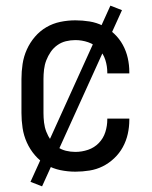

<svg xmlns="http://www.w3.org/2000/svg" viewBox="-20 -600 540 680"><path d="M247 8Q220 8 193.5 2.5Q167 -3 144 -16.5Q121 -30 103.5 -50.5Q86 -71 75 -95.5Q64 -120 60 -146.5Q56 -173 56 -200V-320Q56 -347 60 -373.5Q64 -400 75 -424.5Q86 -449 103.5 -469.5Q121 -490 144 -503.5Q167 -517 193.5 -522.5Q220 -528 247 -528Q272 -528 297 -524Q322 -520 344 -509Q366 -498 384.5 -480.5Q403 -463 415 -441Q427 -419 432.5 -394.5Q438 -370 438 -345V-340H360V-343Q360 -366 353 -388Q346 -410 330 -426.5Q314 -443 292 -450.5Q270 -458 247 -458Q230 -458 213.5 -454Q197 -450 183 -440Q169 -430 159.5 -416Q150 -402 144 -386.5Q138 -371 136 -354Q134 -337 134 -320V-200Q134 -183 136 -166Q138 -149 144 -133.5Q150 -118 159.5 -104Q169 -90 183 -80Q197 -70 213.5 -66Q230 -62 247 -62Q270 -62 292 -69.5Q314 -77 330 -93.5Q346 -110 353 -132Q360 -154 360 -177V-180H438V-175Q438 -150 432.5 -125.5Q427 -101 415 -79Q403 -57 384.5 -39.5Q366 -22 344 -11Q322 0 297 4Q272 8 247 8ZM129 60 88 44 371 -580 412 -564Z"/></svg>

Font: Iosevka Term
Style: Regular
Weight: 400
Monospace: yes
Designer: Belleve Invis
Foundry: Belleve Invis
Version: Version 30.0.1